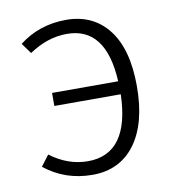

<svg xmlns="http://www.w3.org/2000/svg" viewBox="-67 -594 609 666"><g transform="rotate(-10 237.5 -261.5)"><path d="M38.1 -46.9 66.9 -85Q128.9 -38.1 199.2 -38.1Q345.2 -38.1 351.1 -247.1H117.2V-293H350.1Q340.3 -485.8 203.1 -485.8Q134.3 -485.8 69.8 -441.9L43 -479Q114.3 -534.2 208.7 -534.2Q303.2 -534.2 357.2 -465.1Q411.1 -396 411.1 -265.1Q411.1 -134.3 357.2 -61.5Q303.2 11.2 206.8 11.2Q110.4 11.2 38.1 -46.9Z"/></g></svg>

Font: FiraSans-Light
Style: Regular
Weight: 300
Designer: Carrois Corporate & Edenspiekermann AG
Foundry: Carrois Corporate GbR & Edenspiekermann AG
Version: Version 3.106;PS 003.106;hotconv 1.0.70;makeotf.lib2.5.58329